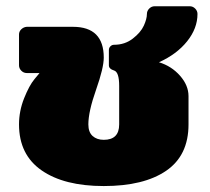

<svg xmlns="http://www.w3.org/2000/svg" viewBox="-20 -587 682 623"><path d="M41.7 -183.3Q41.7 -226.7 58.3 -268.3Q75 -310 91.7 -330L108.3 -350H66.7Q56.7 -350 49.2 -357.5Q41.7 -365 41.7 -375V-475Q41.7 -485 49.2 -492.1Q56.7 -499.2 66.7 -500H216.7Q316.7 -500 316.7 -400Q316.7 -366.7 291.7 -295.8Q266.7 -225 266.7 -183.3Q266.7 -158.3 280.4 -145.8Q294.2 -133.3 316.7 -133.3Q366.7 -133.3 366.7 -183.3V-308.3Q366.7 -353.3 350 -358.3Q333.3 -363.3 333.3 -375V-425Q333.3 -431.7 338.3 -436.7Q343.3 -441.7 350 -441.7Q385 -441.7 410.8 -461.7Q436.7 -481.7 446.7 -503.8Q456.7 -525.8 456.7 -541.7Q456.7 -551.7 464.2 -559.2Q471.7 -566.7 481.7 -566.7H595.8Q605.8 -566.7 613.3 -559.2Q620.8 -551.7 620.8 -541.7Q620.8 -495 587.1 -452.9Q553.3 -410.8 495.8 -385Q536.7 -372.5 564.2 -341.2Q591.7 -310 591.7 -275V-183.3Q591.7 -82.5 519.2 -32.9Q446.7 16.7 316.7 16.7Q188.3 16.7 115 -34.2Q41.7 -85 41.7 -183.3Z"/></svg>

Font: BoonTook Mon
Style: Regular
Weight: 400
Designer: Sungsit Sawaiwan
Foundry: FontUni
Version: Version 3.0